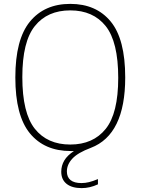

<svg xmlns="http://www.w3.org/2000/svg" viewBox="-20 -769 724 989"><path d="M324.5 114Q324.5 143.5 343.5 158.8Q362.5 174 399.5 174Q419 174 438.5 169.2Q458 164.5 484.5 153.5V180.5Q442.5 200 401 200Q350.5 200 323 178Q295.5 156 295.5 115.5Q295.5 84.5 311 58Q326.5 31.5 361 9H344Q209 9 134 -82.2Q59 -173.5 59 -370Q59 -566 134 -657.5Q209 -749 342 -749Q475.5 -749 550.2 -658.2Q625 -567.5 625 -370Q625 -75 448 -7.5Q381 17.5 352.8 48Q324.5 78.5 324.5 114ZM589 -368Q589 -553.5 524.5 -634.5Q460 -715.5 342 -715.5Q224.5 -715.5 159.8 -635.2Q95 -555 95 -372Q95 -186.5 159.5 -105.5Q224 -24.5 342 -24.5Q459.5 -24.5 524.2 -104.8Q589 -185 589 -368Z"/></svg>

Font: Encode Sans Thin
Style: Regular
Weight: 250
Designer: Multiple Designers
Foundry: Impallari Type
Version: Version 2.000